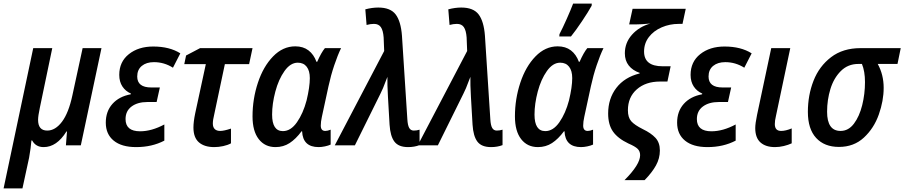

<svg xmlns="http://www.w3.org/2000/svg" viewBox="-61 -809 5035 1069"><path d="M124 -541H230L161 -210Q151 -163 151 -142Q151 -82 202 -82Q247 -82 284 -131Q321 -180 342 -278L399 -541H504L389 0H306L312 -77H309Q255 10 182 10Q138 10 118 -27H114Q111 13 101 69L64 240H-41Z M528 -126Q528 -189 565 -230.5Q602 -272 667 -284L668 -288Q638 -301 620.5 -327.5Q603 -354 603 -392Q603 -465 656.5 -507.5Q710 -550 792 -550Q883 -550 943 -512L902 -432Q853 -463 796 -463Q754 -463 728.5 -442Q703 -421 703 -383Q703 -322 781 -322H829L811 -241H760Q705 -241 671.5 -216Q638 -191 638 -146Q638 -78 719 -78Q783 -78 854 -116V-26Q785 10 697 10Q616 10 572 -26Q528 -62 528 -126Z M1016 -99Q1016 -131 1026 -179L1085 -452H965L975 -500L1053 -541H1345L1326 -452H1191L1132 -173Q1124 -141 1124 -121Q1124 -101 1134.5 -90.5Q1145 -80 1165 -80Q1186 -80 1225 -93V-11Q1207 -1 1181.5 4.5Q1156 10 1132 10Q1077 10 1046.5 -16.5Q1016 -43 1016 -99Z M1345 -161Q1345 -258 1375 -348.5Q1405 -439 1459.5 -495Q1514 -551 1583 -551Q1627 -551 1656.5 -528.5Q1686 -506 1701 -465H1705Q1728 -517 1748 -541H1838Q1819 -502 1800 -445.5Q1781 -389 1768 -329L1731 -158Q1725 -131 1725 -110Q1725 -80 1750 -80Q1763 -80 1780 -87V-4Q1767 2 1748 6Q1729 10 1713 10Q1625 10 1621 -78H1618Q1586 -35 1551.5 -12.5Q1517 10 1473 10Q1414 10 1379.5 -34.5Q1345 -79 1345 -161ZM1646 -250Q1664 -325 1664 -374Q1664 -415 1646.5 -437.5Q1629 -460 1597 -460Q1556 -460 1523 -413.5Q1490 -367 1472 -299Q1454 -231 1454 -171Q1454 -79 1514 -79Q1558 -79 1592.5 -128.5Q1627 -178 1646 -250Z M2108 -115 2099 -270Q2095 -341 2096 -381L2087 -358Q2071 -314 2057 -287L1915 0H1803L2078 -525L2075 -601Q2072 -640 2059.5 -658Q2047 -676 2021 -676Q2001 -676 1980 -670L1973 -757Q2011 -767 2045 -767Q2113 -767 2142 -728.5Q2171 -690 2177 -610L2207 -145Q2209 -111 2217.5 -96.5Q2226 -82 2243 -82Q2260 -82 2275 -87V-1Q2246 10 2211 10Q2158 10 2135 -20.5Q2112 -51 2108 -115Z M2570 -115 2561 -270Q2557 -341 2558 -381L2549 -358Q2533 -314 2519 -287L2377 0H2265L2540 -525L2537 -601Q2534 -640 2521.5 -658Q2509 -676 2483 -676Q2463 -676 2442 -670L2435 -757Q2473 -767 2507 -767Q2575 -767 2604 -728.5Q2633 -690 2639 -610L2669 -145Q2671 -111 2679.5 -96.5Q2688 -82 2705 -82Q2722 -82 2737 -87V-1Q2708 10 2673 10Q2620 10 2597 -20.5Q2574 -51 2570 -115Z M2806 -161Q2806 -258 2836 -348.5Q2866 -439 2920.5 -495Q2975 -551 3044 -551Q3088 -551 3117.5 -528.5Q3147 -506 3162 -465H3166Q3189 -517 3209 -541H3299Q3280 -502 3261 -445.5Q3242 -389 3229 -329L3192 -158Q3186 -131 3186 -110Q3186 -80 3211 -80Q3224 -80 3241 -87V-4Q3228 2 3209 6Q3190 10 3174 10Q3086 10 3082 -78H3079Q3047 -35 3012.5 -12.5Q2978 10 2934 10Q2875 10 2840.5 -34.5Q2806 -79 2806 -161ZM3107 -250Q3125 -325 3125 -374Q3125 -415 3107.5 -437.5Q3090 -460 3058 -460Q3017 -460 2984 -413.5Q2951 -367 2933 -299Q2915 -231 2915 -171Q2915 -79 2975 -79Q3019 -79 3053.5 -128.5Q3088 -178 3107 -250ZM3054 -619Q3071 -651 3094.5 -704Q3118 -757 3130 -789H3234L3233 -777Q3215 -744 3179.5 -691Q3144 -638 3118 -606H3053Z M3503 55Q3503 33 3489 19.5Q3475 6 3438 -10Q3379 -38 3352 -76.5Q3325 -115 3325 -177Q3325 -260 3370.5 -319.5Q3416 -379 3500 -400L3501 -403Q3461 -417 3439.5 -444.5Q3418 -472 3418 -512Q3418 -571 3457.5 -615.5Q3497 -660 3560 -678Q3510 -673 3476 -673H3442L3461 -760H3757L3739 -676H3718Q3668 -676 3623.5 -657Q3579 -638 3552 -603Q3525 -568 3525 -522Q3525 -440 3628 -440H3673L3655 -355H3614Q3534 -355 3484.5 -311.5Q3435 -268 3435 -195Q3435 -155 3453.5 -134Q3472 -113 3518 -90Q3564 -68 3588.5 -41.5Q3613 -15 3613 29Q3613 73 3591 112.5Q3569 152 3528 194H3416Q3503 107 3503 55Z M3709 -126Q3709 -189 3746 -230.5Q3783 -272 3848 -284L3849 -288Q3819 -301 3801.5 -327.5Q3784 -354 3784 -392Q3784 -465 3837.5 -507.5Q3891 -550 3973 -550Q4064 -550 4124 -512L4083 -432Q4034 -463 3977 -463Q3935 -463 3909.5 -442Q3884 -421 3884 -383Q3884 -322 3962 -322H4010L3992 -241H3941Q3886 -241 3852.5 -216Q3819 -191 3819 -146Q3819 -78 3900 -78Q3964 -78 4035 -116V-26Q3966 10 3878 10Q3797 10 3753 -26Q3709 -62 3709 -126Z M4144 -96Q4144 -121 4154 -169L4233 -541H4339L4259 -162Q4253 -138 4253 -118Q4253 -80 4288 -80Q4313 -80 4347 -94V-11Q4328 -2 4303 4Q4278 10 4254 10Q4202 10 4173 -16Q4144 -42 4144 -96Z M4437 -186Q4437 -279 4468.5 -359.5Q4500 -440 4566 -490.5Q4632 -541 4730 -541H4954L4936 -453H4826Q4859 -393 4859 -320Q4859 -248 4832 -171.5Q4805 -95 4749 -43Q4693 9 4610 9Q4529 9 4483 -41Q4437 -91 4437 -186ZM4755 -352Q4755 -412 4738 -453H4718Q4660 -453 4620.5 -413.5Q4581 -374 4562.5 -313.5Q4544 -253 4544 -187Q4544 -80 4619 -80Q4663 -80 4693.5 -120.5Q4724 -161 4739.5 -223.5Q4755 -286 4755 -352Z"/></svg>

Font: Noto Sans UI NarrowMedium
Style: Italic
Weight: 500
Width: 4
Italic angle: -12°
Designer: Monotype Design Team
Foundry: Monotype Imaging Inc.
Version: Version 1.001